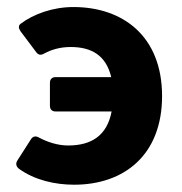

<svg xmlns="http://www.w3.org/2000/svg" viewBox="-20 -504 507 535"><path d="M184.6 -484.4C127 -484.4 73.2 -464.8 37.1 -437.5C31.2 -432.6 31.2 -425.8 37.1 -417L81.1 -358.4C86.9 -350.6 93.8 -349.6 102.5 -354.5C124 -366.2 148.4 -373 176.8 -373C235.4 -373 275.4 -349.6 290 -289.1H134.8C125 -289.1 119.1 -283.2 119.1 -273.4V-209C119.1 -199.2 125 -193.4 134.8 -193.4H291C278.3 -126 234.4 -98.6 169.9 -98.6C140.6 -98.6 111.3 -108.4 87.9 -121.1C79.1 -126 71.3 -124 66.4 -116.2L28.3 -56.6C23.4 -48.8 24.4 -41 32.2 -34.2C76.2 -2 133.8 10.7 186.5 10.7C326.2 10.7 431.6 -72.3 431.6 -236.3C431.6 -403.3 322.3 -484.4 184.6 -484.4Z"/></svg>

Font: Ed Sans Neue
Style: Bold
Weight: 700
Designer: Stephen Hutchings
Version: Version 1.004;PS 001.004;hotconv 1.0.88;makeotf.lib2.5.64775